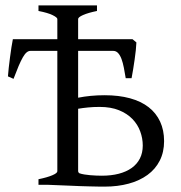

<svg xmlns="http://www.w3.org/2000/svg" viewBox="-20 -694 680 721"><path d="M354 -292.5Q330.6 -292.5 310.8 -290.5Q291 -288.6 273.4 -285.6V-50.8Q273.4 -46.9 277.8 -43.5Q286.1 -40.5 296.9 -38.8Q307.6 -37.1 318.8 -36.1Q330.1 -35.2 341.3 -34.7Q352.5 -34.2 362.3 -34.2Q397.5 -34.2 425.8 -41.5Q454.1 -48.8 474.4 -63.2Q494.6 -77.6 505.4 -98.9Q516.1 -120.1 516.1 -147.5Q516.1 -174.3 506.6 -200.4Q497.1 -226.6 477.3 -247.1Q457.5 -267.6 427 -280Q396.5 -292.5 354 -292.5ZM492.2 -534.7Q491.7 -522 490 -505.4Q488.3 -488.8 485.6 -470.5Q482.9 -452.1 480 -433.8Q477.1 -415.5 474.1 -400.4H452.1Q448.7 -420.9 445.1 -439.7Q441.4 -458.5 436.3 -472.4Q431.2 -486.3 423.6 -494.6Q416 -502.9 405.3 -502.9H273.4V-327.1Q295.4 -331.5 320.8 -334Q346.2 -336.4 373 -336.4Q426.3 -336.4 468 -325Q509.8 -313.5 538.1 -291.5Q566.4 -269.5 581.3 -237.3Q596.2 -205.1 596.2 -164.1Q596.2 -122.6 579.8 -90.6Q563.5 -58.6 533.9 -37.1Q504.4 -15.6 463.4 -4.4Q422.4 6.8 373 6.8Q362.3 6.8 347.4 6.6Q332.5 6.3 315.4 5.9Q298.3 5.4 280.3 4.9Q262.2 4.4 245.1 3.4Q204.6 2 160.2 0H124.5V-21Q157.7 -27.8 176.5 -35.9Q195.3 -43.9 195.3 -50.8V-502.9H94.2Q86.9 -502.9 80.1 -497.3Q73.2 -491.7 65.9 -479Q58.6 -466.3 50 -446.3Q41.5 -426.3 30.8 -397.9L9.8 -407.2Q10.7 -421.4 12.9 -440.2Q15.1 -459 17.6 -478.5Q20 -498 22.9 -516.1Q25.9 -534.2 28.3 -546.9H195.3V-622.6Q195.3 -628.4 177.5 -637.2Q159.7 -646 124.5 -652.8V-673.8H344.2V-652.8Q311 -646 292.2 -637.7Q273.4 -629.4 273.4 -622.6V-546.9H477.5Z"/></svg>

Font: Gentium Unicode
Style: Regular
Weight: 400
Version: Version 1.009